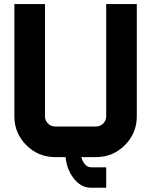

<svg xmlns="http://www.w3.org/2000/svg" viewBox="-20 -752 724 919"><path d="M293.9 0H244.1Q163.1 0 106 -57.1Q48.8 -114.3 48.8 -195.3V-732.4H195.3V-195.3Q195.3 -175.3 209.7 -160.9Q224.1 -146.5 244.1 -146.5H439.5Q459.5 -146.5 473.9 -160.9Q488.3 -175.3 488.3 -195.3V-732.4H634.8V-195.3Q634.8 -114.3 577.6 -57.1Q520.5 0 439.5 0H369.1Q372.6 14.6 380.9 26.9Q395 48.8 415 48.8H488.3V146.5H415Q364.3 146.5 328.6 96.2Q299.3 55.2 293.9 0Z"/></svg>

Font: Audex
Style: Regular
Weight: 400
Designer: GGBotNet
Foundry: GGBotNet
Version: 1.00